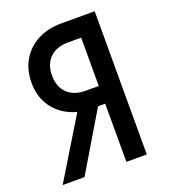

<svg xmlns="http://www.w3.org/2000/svg" viewBox="-144 -904 889 1008"><g transform="rotate(-20 300.0 -400.0)"><path d="M388 0V-325H316Q240 -325 183 -354.5Q126 -384 94 -436.5Q62 -489 62 -559Q62 -632 94 -686Q126 -740 183 -770Q240 -800 316 -800H502V0ZM32 0 242 -345H360L154 0ZM314 -424H388V-694H314Q250 -694 213 -658Q176 -622 176 -559Q176 -496 213 -460Q250 -424 314 -424Z"/></g></svg>

Font: Martian Mono Condensed
Style: Regular
Weight: 400
Width: 3
Designer: Roman Shamin
Foundry: Evil Martians
Version: Version 1.000